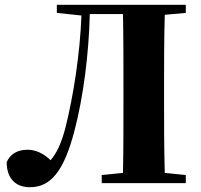

<svg xmlns="http://www.w3.org/2000/svg" viewBox="-20 -767 843 804"><path d="M218 -713 321 -702C315 -540 287 -365 255 -236C236 -162 216 -125 192 -96C163 -124 130 -140 96 -140C50 -140 22 -120 8 -88C8 -16 49 17 105 17C193 17 248 -51 292 -220C329 -361 352 -541 356 -708H495C497 -605 497 -500 497 -395V-351C497 -247 497 -144 495 -43L406 -34V0H758V-34L670 -43C667 -146 667 -249 667 -352V-395C667 -499 667 -603 670 -705L758 -713V-747H218Z"/></svg>

Font: Noto Serif SC Black
Style: Regular
Weight: 900
Designer: Ryoko NISHIZUKA 西塚涼子 (kana & ideographs); Frank Grießhammer (Latin, Greek & Cyrillic); Wenlong ZHANG 张文龙 (bopomofo); San
Foundry: Adobe
Version: Version 2.001;hotconv 1.1.0;makeotfexe 2.6.0